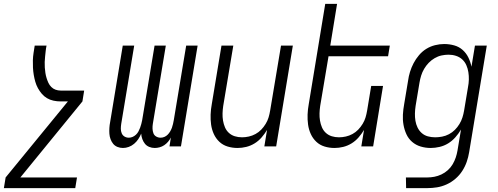

<svg xmlns="http://www.w3.org/2000/svg" viewBox="-46 -755 2566 990"><path d="M342 215H-26L-17 160L304 -232H267Q248 -232 229.5 -236Q211 -240 196 -249Q181 -258 169.5 -271.5Q158 -285 149.5 -300.5Q141 -316 136 -333.5Q131 -351 128 -369Q125 -387 124 -406Q123 -425 123.5 -444Q124 -463 127 -482Q130 -501 133 -520H194Q191 -506 189.5 -491.5Q188 -477 186.5 -463Q185 -449 184.5 -435Q184 -421 185 -407Q186 -393 188 -379.5Q190 -366 194 -353Q198 -340 203.5 -328Q209 -316 218.5 -306.5Q228 -297 240.5 -292.5Q253 -288 267 -288H388L379 -232L59 160H351Z M588 8Q573 8 559.5 2.5Q546 -3 537.5 -13.5Q529 -24 524 -37.5Q519 -51 518 -65.5Q517 -80 518 -95.5Q519 -111 522 -126L587 -520H646L579 -116Q577 -103 577 -91Q577 -79 581.5 -68Q586 -57 596 -51Q606 -45 618 -45Q628 -45 637.5 -49Q647 -53 655 -60.5Q663 -68 668 -77.5Q673 -87 676.5 -96.5Q680 -106 682.5 -115.5Q685 -125 687 -135L751 -520H809L742 -116Q740 -103 740.5 -91Q741 -79 745 -68Q749 -57 759.5 -51Q770 -45 782 -45Q792 -45 801.5 -49Q811 -53 818.5 -60.5Q826 -68 831.5 -77.5Q837 -87 840.5 -96.5Q844 -106 846 -115.5Q848 -125 850 -135L914 -520H973L887 0H828L835 -46Q829 -34 820.5 -24Q812 -14 801 -6.5Q790 1 777 4.5Q764 8 752 8Q737 8 723.5 2.5Q710 -3 701.5 -13.5Q693 -24 688 -37.5Q683 -51 682 -66Q676 -51 667 -37.5Q658 -24 645.5 -13.5Q633 -3 618 2.5Q603 8 588 8Z M1179 8Q1152 8 1127.5 0.5Q1103 -7 1085 -24Q1067 -41 1056.5 -64Q1046 -87 1042.5 -112.5Q1039 -138 1040 -164.5Q1041 -191 1046 -218L1096 -520H1157L1105 -209Q1102 -189 1101.5 -170Q1101 -151 1104 -133Q1107 -115 1114 -98.5Q1121 -82 1134 -70Q1147 -58 1164.5 -52.5Q1182 -47 1202 -47Q1219 -47 1237 -51Q1255 -55 1271.5 -64Q1288 -73 1301 -86.5Q1314 -100 1324 -116.5Q1334 -133 1339 -150Q1344 -167 1347 -185L1403 -520H1464L1378 0H1317L1331 -85Q1319 -65 1303 -46.5Q1287 -28 1266.5 -15.5Q1246 -3 1223.5 2.5Q1201 8 1179 8Z M1679 8Q1652 8 1627.5 0.5Q1603 -7 1585 -24Q1567 -41 1556.5 -64Q1546 -87 1542.5 -112.5Q1539 -138 1540 -164.5Q1541 -191 1546 -218L1631 -735H1692L1657 -520H1964L1955 -465H1648L1605 -209Q1602 -189 1601.5 -170Q1601 -151 1604 -133Q1607 -115 1614 -98.5Q1621 -82 1634 -70Q1647 -58 1664.5 -52.5Q1682 -47 1702 -47Q1719 -47 1737 -51Q1755 -55 1771.5 -64Q1788 -73 1801 -86.5Q1814 -100 1824 -116.5Q1834 -133 1839 -150Q1844 -167 1847 -185L1868 -312H1929L1878 0H1817L1831 -85Q1819 -65 1803 -46.5Q1787 -28 1766.5 -15.5Q1746 -3 1723.5 2.5Q1701 8 1679 8Z M2048 215 2047 160H2157Q2175 160 2193.5 156.5Q2212 153 2230 144.5Q2248 136 2263 122.5Q2278 109 2288 92Q2298 75 2304 57Q2310 39 2313 21L2331 -87Q2318 -65 2301.5 -46.5Q2285 -28 2264.5 -15.5Q2244 -3 2220.5 2.5Q2197 8 2175 8Q2148 8 2123 0.5Q2098 -7 2079 -23.5Q2060 -40 2049.5 -63Q2039 -86 2034.5 -111.5Q2030 -137 2031.5 -164Q2033 -191 2038 -218L2058 -338Q2061 -361 2068 -384Q2075 -407 2086.5 -429Q2098 -451 2114.5 -470.5Q2131 -490 2152 -503Q2173 -516 2197 -522Q2221 -528 2244 -528Q2271 -528 2296 -521Q2321 -514 2339.5 -497.5Q2358 -481 2369 -458.5Q2380 -436 2385 -411L2403 -520H2464L2373 30Q2369 55 2360.5 79.5Q2352 104 2337.5 126.5Q2323 149 2302 167Q2281 185 2256.5 196Q2232 207 2207 211Q2182 215 2157 215ZM2198 -47Q2215 -47 2233.5 -50.5Q2252 -54 2269 -63Q2286 -72 2299.5 -85.5Q2313 -99 2323 -115.5Q2333 -132 2338.5 -149.5Q2344 -167 2347 -185L2367 -305Q2371 -325 2371.5 -344.5Q2372 -364 2369 -383Q2366 -402 2358.5 -419Q2351 -436 2337.5 -448.5Q2324 -461 2305.5 -467Q2287 -473 2267 -473Q2249 -473 2230.5 -469Q2212 -465 2195 -455Q2178 -445 2164.5 -431Q2151 -417 2141 -400Q2131 -383 2125.5 -365Q2120 -347 2117 -329L2097 -209Q2094 -189 2093.5 -170Q2093 -151 2096 -132.5Q2099 -114 2107 -97.5Q2115 -81 2128.5 -69Q2142 -57 2160 -52Q2178 -47 2198 -47Z"/></svg>

Font: Iosevka Light
Style: Italic
Weight: 300
Italic angle: -9°
Monospace: yes
Designer: Belleve Invis
Foundry: Belleve Invis
Version: Version 32.5.0; ttfautohint (v1.8.4)